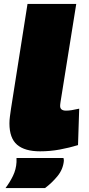

<svg xmlns="http://www.w3.org/2000/svg" viewBox="-20 -760 454 977"><path d="M120 -740H368L288 -241Q287 -234 286.5 -229.5Q286 -225 286 -221Q286 -197 316 -197Q330 -197 345 -199.5Q360 -202 383 -207L377 -22Q333 -8 284 1Q235 10 184 10Q106 10 67 -23.5Q28 -57 28 -132Q28 -149 30.5 -167.5Q33 -186 36 -207ZM64 44H303Q305 51 305 58Q301 102 272 137Q243 172 209 197H8Q30 168 46 135Q62 102 64 65Q64 60 64 54.5Q64 49 64 44Z"/></svg>

Font: Georama Expanded Black
Style: Italic
Weight: 900
Width: 7
Italic angle: -9°
Designer: Jean-Baptiste Levee
Foundry: Production Type
Version: Version 1.000